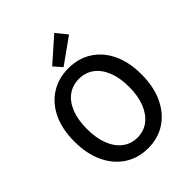

<svg xmlns="http://www.w3.org/2000/svg" viewBox="-271 -1134 1297 1297"><g transform="rotate(-45 377.0 -486.0)"><path d="M377 14Q283 14 210.5 -33Q138 -80 97 -166.5Q56 -253 56 -371Q56 -490 97 -574.5Q138 -659 210.5 -704.5Q283 -750 377 -750Q472 -750 544 -704.5Q616 -659 657 -574.5Q698 -490 698 -371Q698 -253 657 -166.5Q616 -80 544 -33Q472 14 377 14ZM377 -88Q438 -88 483.5 -123Q529 -158 554 -221.5Q579 -285 579 -371Q579 -457 554 -519.5Q529 -582 483.5 -615.5Q438 -649 377 -649Q316 -649 270.5 -615.5Q225 -582 200.5 -519.5Q176 -457 176 -371Q176 -285 200.5 -221.5Q225 -158 270.5 -123Q316 -88 377 -88ZM360 -778 309 -836 479 -986 542 -908Z"/></g></svg>

Font: Noto Sans KR Medium
Style: Regular
Weight: 500
Designer: Ryoko NISHIZUKA  (kana, bopomofo & ideographs); Paul D. Hunt (Latin, Greek & Cyrillic); Sandoll Communications , Soo-you
Foundry: Adobe
Version: Version 2.004-H2;hotconv 1.0.118;makeotfexe 2.5.65603